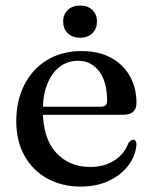

<svg xmlns="http://www.w3.org/2000/svg" viewBox="-20 -659 548 690"><path d="M470.5 -288.5Q470.5 -268 458.5 -257.2Q446.5 -246.5 423 -246.5H104.5V-275.5H342.5Q365 -275.5 365 -295.5Q365 -364.5 336.5 -402.5Q308 -440.5 260.5 -440.5Q222.5 -440.5 194.2 -418.8Q166 -397 150 -357Q134 -317 134 -262.5Q134 -162.5 181.2 -110.8Q228.5 -59 305 -59Q354.5 -59 390.8 -82.2Q427 -105.5 441 -144Q446.5 -151.5 450.5 -154.2Q454.5 -157 459 -157Q465 -157 467.8 -151.8Q470.5 -146.5 470.5 -139.5Q467 -98 440.5 -63.5Q414 -29 370.2 -8.8Q326.5 11.5 270.5 11.5Q202 11.5 149.5 -17.8Q97 -47 67.8 -99.8Q38.5 -152.5 38.5 -223.5Q38.5 -296.5 67 -353.2Q95.5 -410 148.5 -442.8Q201.5 -475.5 274 -475.5Q334 -475.5 378.2 -451.8Q422.5 -428 446.5 -385.8Q470.5 -343.5 470.5 -288.5ZM268 -523.5Q240 -523.5 223.5 -539.5Q207 -555.5 207 -581.5Q207 -607 223.5 -623Q240 -639 268 -639Q296 -639 312.2 -623Q328.5 -607 328.5 -581.5Q328.5 -556 312.2 -539.8Q296 -523.5 268 -523.5Z"/></svg>

Font: Fraunces 36pt
Style: Regular
Weight: 400
Version: Version 1.000;[b76b70a41]